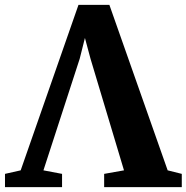

<svg xmlns="http://www.w3.org/2000/svg" viewBox="-46 -769 766 789"><path d="M-25.5 0V-54.5L39 -69L276.5 -749H403.5L643 -69L701 -54.5V0H382V-54.5L463.5 -69L326 -527.5L303 -613L281.5 -527.5L132.5 -69L209 -54.5V0Z"/></svg>

Font: Merriweather 48pt ExtraBold
Style: Regular
Weight: 800
Version: Version 2.100